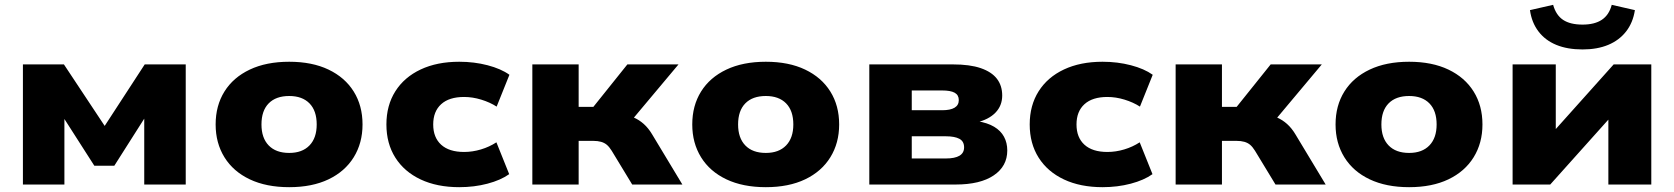

<svg xmlns="http://www.w3.org/2000/svg" viewBox="-20 -765 6941 796"><path d="M75 0V-498H245L414 -243L580 -498H750V0H578V-292H590L454 -78H371L234 -292H247V0Z M1179 11Q1084 11 1015.5 -21.5Q947 -54 910.5 -113Q874 -172 874 -249Q874 -327 910.5 -385.5Q947 -444 1015.5 -476.5Q1084 -509 1179 -509Q1274 -509 1342 -476.5Q1410 -444 1446.5 -385.5Q1483 -327 1483 -249Q1483 -172 1446.5 -113Q1410 -54 1342 -21.5Q1274 11 1179 11ZM1179 -131Q1233 -131 1263 -162Q1293 -193 1293 -249Q1293 -306 1263 -336.5Q1233 -367 1179 -367Q1124 -367 1094 -336.5Q1064 -306 1064 -249Q1064 -193 1094 -162Q1124 -131 1179 -131Z M1884 11Q1792 11 1724 -21Q1656 -53 1619 -111.5Q1582 -170 1582 -249Q1582 -328 1619 -386.5Q1656 -445 1724 -477Q1792 -509 1884 -509Q1946 -509 2001.5 -494.5Q2057 -480 2092 -455L2039 -323Q2011 -341 1975 -352Q1939 -363 1904 -363Q1842 -363 1809 -333Q1776 -303 1776 -249Q1776 -195 1809 -165Q1842 -135 1904 -135Q1939 -135 1974 -145.5Q2009 -156 2038 -175L2091 -43Q2056 -18 2001 -3.5Q1946 11 1884 11Z M2187 0V-498H2379V-322H2440L2581 -498H2793L2575 -238L2556 -291Q2584 -288 2607 -278Q2630 -268 2649 -251Q2668 -234 2683 -209L2809 0H2601L2516 -140Q2506 -156 2496 -164.5Q2486 -173 2472 -177Q2458 -181 2439 -181H2379V0Z M3155 11Q3060 11 2991.5 -21.5Q2923 -54 2886.5 -113Q2850 -172 2850 -249Q2850 -327 2886.5 -385.5Q2923 -444 2991.5 -476.5Q3060 -509 3155 -509Q3250 -509 3318 -476.5Q3386 -444 3422.5 -385.5Q3459 -327 3459 -249Q3459 -172 3422.5 -113Q3386 -54 3318 -21.5Q3250 11 3155 11ZM3155 -131Q3209 -131 3239 -162Q3269 -193 3269 -249Q3269 -306 3239 -336.5Q3209 -367 3155 -367Q3100 -367 3070 -336.5Q3040 -306 3040 -249Q3040 -193 3070 -162Q3100 -131 3155 -131Z M3584 0V-498H3930Q4001 -498 4046 -482.5Q4091 -467 4113 -438.5Q4135 -410 4135 -369Q4135 -327 4107 -298Q4079 -269 4027 -257L4030 -263Q4074 -256 4101.5 -239.5Q4129 -223 4142.5 -198Q4156 -173 4156 -141Q4156 -76 4100 -38Q4044 0 3942 0ZM3760 -108H3901Q3939 -108 3958 -119.5Q3977 -131 3977 -154Q3977 -179 3957.5 -189.5Q3938 -200 3901 -200H3760ZM3760 -308H3886Q3920 -308 3937.5 -318.5Q3955 -329 3955 -350Q3955 -371 3938 -380.5Q3921 -390 3885 -390H3760Z M4551 11Q4459 11 4391 -21Q4323 -53 4286 -111.5Q4249 -170 4249 -249Q4249 -328 4286 -386.5Q4323 -445 4391 -477Q4459 -509 4551 -509Q4613 -509 4668.5 -494.5Q4724 -480 4759 -455L4706 -323Q4678 -341 4642 -352Q4606 -363 4571 -363Q4509 -363 4476 -333Q4443 -303 4443 -249Q4443 -195 4476 -165Q4509 -135 4571 -135Q4606 -135 4641 -145.5Q4676 -156 4705 -175L4758 -43Q4723 -18 4668 -3.5Q4613 11 4551 11Z M4854 0V-498H5046V-322H5107L5248 -498H5460L5242 -238L5223 -291Q5251 -288 5274 -278Q5297 -268 5316 -251Q5335 -234 5350 -209L5476 0H5268L5183 -140Q5173 -156 5163 -164.5Q5153 -173 5139 -177Q5125 -181 5106 -181H5046V0Z M5822 11Q5727 11 5658.5 -21.5Q5590 -54 5553.5 -113Q5517 -172 5517 -249Q5517 -327 5553.5 -385.5Q5590 -444 5658.5 -476.5Q5727 -509 5822 -509Q5917 -509 5985 -476.5Q6053 -444 6089.5 -385.5Q6126 -327 6126 -249Q6126 -172 6089.5 -113Q6053 -54 5985 -21.5Q5917 11 5822 11ZM5822 -131Q5876 -131 5906 -162Q5936 -193 5936 -249Q5936 -306 5906 -336.5Q5876 -367 5822 -367Q5767 -367 5737 -336.5Q5707 -306 5707 -249Q5707 -193 5737 -162Q5767 -131 5822 -131Z M6251 0V-498H6430V-192H6396L6670 -498H6826V0H6648V-307H6682L6407 0ZM6541 -560Q6478 -560 6432 -579Q6386 -598 6358 -635Q6330 -672 6323 -723L6419 -745Q6431 -702 6460.5 -682.5Q6490 -663 6541 -663Q6591 -663 6621 -683Q6651 -703 6662 -745L6758 -723Q6750 -671 6721.5 -634.5Q6693 -598 6647.5 -579Q6602 -560 6541 -560Z"/></svg>

Font: Nunito Sans 10pt SemiExpanded Black
Style: Regular
Weight: 900
Width: 6
Designer: Vernon Adams
Foundry: Vernon Adams
Version: Version 3.101;gftools[0.9.27]